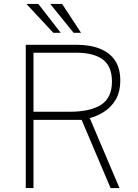

<svg xmlns="http://www.w3.org/2000/svg" viewBox="-20 -949 697 969"><path d="M583 0H538L392 -344H149V0H110V-723H365Q435 -723 484.8 -703Q534.5 -683 560.8 -643.2Q587 -603.5 587 -544Q587 -483.5 563 -444.5Q539 -405.5 503.5 -383.8Q468 -362 433 -353ZM331 -385Q435.5 -385 490.2 -420.2Q545 -455.5 545 -537Q545 -614.5 498.8 -648.8Q452.5 -683 364 -683H149V-385ZM293.5 -929 389 -783.5H351.5L233.5 -929ZM173.5 -929 286.5 -783.5H249L113.5 -929Z"/></svg>

Font: Public Sans Thin
Style: Regular
Weight: 100
Designer: The Public Sans project authors (U.S. Web Design System). Libre Franklin designed by Pablo Impallari and Rodrigo Fuenzal
Version: Version 1.008